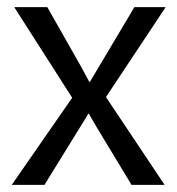

<svg xmlns="http://www.w3.org/2000/svg" viewBox="-20 -520 499 540"><path d="M446 -500 278 -247 443 0H350L252 -162L230 -200H228Q227 -198 221.5 -188.5Q216 -179 205 -162L105 0H13L183 -245L20 -500H113L210 -329Q215 -319 220.5 -309.5Q226 -300 231 -290H233L358 -500Z"/></svg>

Font: A_ThatdaokhamC
Style: Regular
Weight: 400
Designer: Rangsiwut Chaisin
Foundry: Rangsiwut Chaisin
Version: Version 1.000